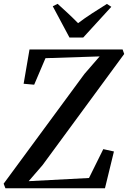

<svg xmlns="http://www.w3.org/2000/svg" viewBox="-32 -1008 686 1028"><path d="M-3 0 -12.5 -24.5 420 -612 501.5 -706 211.5 -696.5 151 -554.5 94.5 -559.5 126 -743H624.5L633 -719L195.5 -123.5L121.5 -38L444.5 -55L521 -209.5L578 -197L530 0ZM340 -807 250.5 -974.5 276.5 -987.5Q304.5 -962.5 332.2 -936.5Q360 -910.5 386 -884Q421 -910.5 460 -935.8Q499 -961 540.5 -987L564 -971.5L413.5 -807Z"/></svg>

Font: Merriweather 96pt Medium
Style: Italic
Weight: 500
Italic angle: -7.8°
Version: Version 2.101